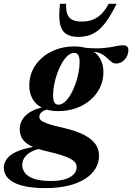

<svg xmlns="http://www.w3.org/2000/svg" viewBox="-98 -710 678 984"><path d="M498 -384.5Q484.5 -384.5 474.5 -392Q464.5 -399.5 453.8 -410.2Q443 -421 427.8 -430.5Q412.5 -440 389.2 -444Q366 -448 330.5 -442L329.5 -466Q392 -460 430 -463.5Q468 -467 491.8 -472.5Q515.5 -478 533.5 -478Q545.5 -478 552.8 -472Q560 -466 560 -453.5Q560 -440 555.2 -427.8Q550.5 -415.5 542 -405.8Q533.5 -396 522.2 -390.2Q511 -384.5 498 -384.5ZM201.5 -173.5Q218 -173.5 234 -187.5Q250 -201.5 263.8 -225Q277.5 -248.5 287.8 -277.2Q298 -306 304 -335.5Q310 -365 310 -391Q310 -417 303 -428Q296 -439 282.5 -439Q265.5 -439 249.5 -425Q233.5 -411 219.8 -387.5Q206 -364 195.8 -335.5Q185.5 -307 179.8 -277.5Q174 -248 174 -222Q174 -195.5 181 -184.5Q188 -173.5 201.5 -173.5ZM283.5 -472Q332.5 -472 365.5 -455.5Q398.5 -439 415.2 -409.2Q432 -379.5 432 -340.5Q432 -297.5 414.5 -261.2Q397 -225 365.8 -198Q334.5 -171 292.5 -155.8Q250.5 -140.5 200.5 -140.5Q151.5 -140.5 118.5 -157Q85.5 -173.5 68.8 -203.2Q52 -233 52 -272Q52 -314.5 69.2 -350.8Q86.5 -387 117.8 -414.2Q149 -441.5 191.2 -456.8Q233.5 -472 283.5 -472ZM135.5 254Q78.5 254 37.8 246.2Q-3 238.5 -28.8 224.2Q-54.5 210 -66.5 191Q-78.5 172 -78.5 149.5Q-78.5 123 -60.2 100.5Q-42 78 2.5 61Q47 44 126 35.5H164.5L162.5 43Q125.5 46 98 53.8Q70.5 61.5 52.2 73.8Q34 86 25 101.8Q16 117.5 16 136.5Q16 158 30.5 176.8Q45 195.5 77.2 206.5Q109.5 217.5 162 217.5Q206.5 217.5 236 208.2Q265.5 199 280.2 182.8Q295 166.5 295 147Q295 134.5 287.5 123.8Q280 113 262 103.2Q244 93.5 214 84.2Q184 75 139.5 64.5Q86 52.5 56 35.8Q26 19 14.5 -2Q3 -23 3 -47Q3 -78.5 20.5 -103.2Q38 -128 71.8 -144Q105.5 -160 153.5 -164L165 -151.5Q132 -149 117.8 -137.2Q103.5 -125.5 103.5 -111Q103.5 -104 107.8 -97.8Q112 -91.5 124.8 -85Q137.5 -78.5 162.8 -71Q188 -63.5 229.5 -54Q297 -38 336.2 -16.8Q375.5 4.5 392.5 30.5Q409.5 56.5 409.5 87.5Q409.5 124 391 154.5Q372.5 185 337.2 207.2Q302 229.5 251 241.8Q200 254 135.5 254ZM321 -599.5Q351.5 -599.5 376.2 -608.8Q401 -618 421.2 -638Q441.5 -658 459 -690.5H499.5Q468 -626.5 438.8 -589.2Q409.5 -552 377.2 -536.5Q345 -521 303.5 -521Q263 -521 239.8 -537Q216.5 -553 209.2 -590.2Q202 -627.5 209.5 -690.5H241Q239.5 -658 247 -637.8Q254.5 -617.5 272.8 -608.5Q291 -599.5 321 -599.5Z"/></svg>

Font: Newsreader 36pt
Style: Bold Italic
Weight: 700
Italic angle: -17°
Designer: Hugues Gentile
Foundry: Production Type
Version: Version 1.003